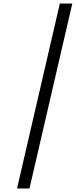

<svg xmlns="http://www.w3.org/2000/svg" viewBox="-20 -816 432 1094"><path d="M77 258 321 -796H392L148 258Z"/></svg>

Font: Perun
Style: Bold Italic
Weight: 700
Italic angle: -12°
Foundry: Copyright (c) Stefan Peev, Context Ltd, 2016
Version: Version 1.027